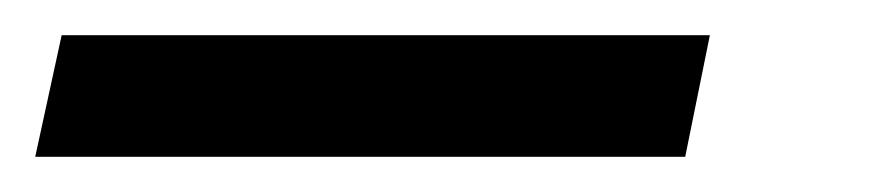

<svg xmlns="http://www.w3.org/2000/svg" viewBox="-111 66 498 109"><path d="M-91 155 -76 86H292L278 155Z"/></svg>

Font: Noto Sans SemiCondensed Medium
Style: Italic
Weight: 500
Width: 4
Italic angle: -12°
Designer: Monotype Design Team
Foundry: Monotype Imaging Inc.
Version: Version 2.013; ttfautohint (v1.8.4.7-5d5b)